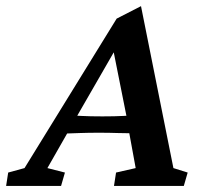

<svg xmlns="http://www.w3.org/2000/svg" viewBox="-65 -611 667 631"><path d="M-44.9 0 -38.1 -43.9 15.6 -58.6 318.4 -549.8 398.4 -590.8 504.9 -58.6 551.8 -43.9 539.1 0H309.6L316.4 -43.9L380.9 -58.6L356.4 -192.4L351.6 -224.6L302.7 -469.7L327.1 -470.7L186.5 -226.6L169.9 -197.3L90.8 -58.6L148.4 -43.9L135.7 0ZM143.6 -171.9 156.2 -232.4Q174.8 -231.4 202.1 -230Q229.5 -228.5 271.5 -228.5Q312.5 -228.5 340.8 -230Q369.1 -231.4 386.7 -232.4L375 -172.9Q350.6 -172.9 322.3 -173.8Q293.9 -174.8 259.8 -174.8Q225.6 -174.8 197.8 -173.8Q169.9 -172.9 143.6 -171.9Z"/></svg>

Font: Crimson Pro SemiBold
Style: Italic
Weight: 600
Italic angle: -12°
Designer: Jacques Le Bailly
Foundry: Baron von Fonthausen
Version: Version 1.003